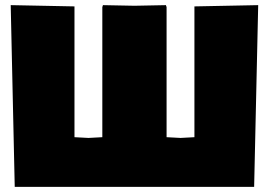

<svg xmlns="http://www.w3.org/2000/svg" viewBox="-20 -724 1039 744"><path d="M37.1 0 21.5 -704.1 268.6 -699.2V-192.4L322.8 -189.5L376.5 -192.4V-699.2H378.4V-704.1L501 -701.7L623.5 -704.1V-699.2H625.5V-192.4L679.7 -189.5L733.4 -192.4V-699.2L980.5 -704.1L964.8 0Z"/></svg>

Font: Luckiest Guy RUS-BEL-UKR
Style: Regular
Weight: 400
Designer: Astigmatic (AOETI)
Foundry: Astigmatic (AOETI)
Version: Version 1.00 March 11, 2019, initial release